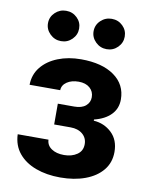

<svg xmlns="http://www.w3.org/2000/svg" viewBox="-86 -828 700 901"><g transform="rotate(10 263.5 -377.5)"><path d="M32.3 -154.5H179Q180 -127.5 203.1 -111.9Q226.2 -96.2 262.8 -96.2Q299.7 -96.2 324.9 -113.5Q350.1 -130.7 350.1 -163Q350.1 -192.5 328.5 -210.9Q306.8 -229.4 271.3 -229.4H192.8V-328.5H271.3Q306.5 -328.5 325.5 -344.6Q344.5 -360.8 344.5 -385.7Q344.5 -413 324.9 -430Q305.4 -447.1 271.7 -447.1Q237.9 -447.1 215.7 -432Q193.5 -416.9 192.8 -392.8H46.9Q47.6 -441.8 76.5 -477.6Q105.5 -513.5 154.7 -533Q203.8 -552.6 264.9 -552.6Q365.1 -552.6 422.9 -511.4Q480.8 -470.2 480.8 -398.8Q480.8 -355.5 452.2 -326.3Q423.7 -297.2 372.9 -284.8V-279.1Q422.9 -275.9 458.5 -242.2Q494 -208.5 494 -151.3Q494 -100.5 464.3 -64.3Q434.7 -28.1 382.6 -8.7Q330.6 10.7 263.5 10.7Q198.2 10.7 146.5 -8.5Q94.8 -27.7 64.6 -64.5Q34.4 -101.2 32.3 -154.5ZM156.2 -620Q125.7 -620 103.7 -641.5Q81.7 -663 81.7 -692.5Q81.7 -722.7 103.7 -743.6Q125.7 -764.6 156.2 -764.6Q187.1 -764.6 208.6 -743.6Q230.1 -722.7 230.1 -692.5Q230.1 -663 208.6 -641.5Q187.1 -620 156.2 -620ZM373.6 -620Q343 -620 321 -641.5Q299 -663 299 -692.5Q299 -722.7 321 -743.6Q343 -764.6 373.6 -764.6Q404.5 -764.6 426 -743.6Q447.4 -722.7 447.4 -692.5Q447.4 -663 426 -641.5Q404.5 -620 373.6 -620Z"/></g></svg>

Font: Inter Zeller
Style: Bold
Weight: 700
Designer: Rasmus Andersson; Joe Bland
Foundry: zeller
Version: Version 3.015;git-dec3a8cb1